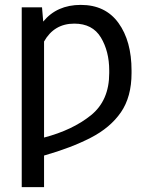

<svg xmlns="http://www.w3.org/2000/svg" viewBox="-20 -558 602 781"><path d="M515.1 -260.7Q515.1 -164.1 471.9 -101.3Q428.7 -38.6 348.9 2.4Q269 43.5 159.2 74.7V203.1H68.4V-528.3H150.9L155.8 -470.2Q211.4 -538.1 308.6 -538.1Q408.7 -538.1 461.9 -464.6Q515.1 -391.1 515.1 -271ZM282.2 -461.9Q200.2 -461.9 159.2 -389.2V1.5Q274.9 -28.8 349.6 -88.9Q424.3 -148.9 424.3 -260.7V-271Q424.3 -349.1 390.4 -405.5Q356.4 -461.9 282.2 -461.9Z"/></svg>

Font: LXGW WenKai Screen R
Style: Regular
Weight: 400
Designer: Fontworks Inc.
Version: Version 1.235;May 31, 2022